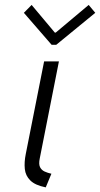

<svg xmlns="http://www.w3.org/2000/svg" viewBox="-20 -770 415 797"><path d="M169.9 7.8Q126 -1 106 -20.8Q85.9 -40.5 83 -68.6Q80.1 -96.7 86.9 -130.4L163.1 -515.1H224.6L145 -112.3Q140.1 -88.4 146.2 -76.2Q152.3 -64 165 -58.1Q177.7 -52.2 193.4 -48.8ZM194.3 -584 79.1 -716.8 111.3 -749.5 207.5 -634.8H211.4L348.1 -749.5L375.5 -716.8L213.4 -584Z"/></svg>

Font: Reddit Sans Light
Style: Italic
Weight: 300
Italic angle: -11.25°
Designer: Stephen Hutchings
Version: Version 1.013